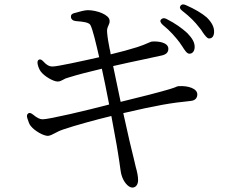

<svg xmlns="http://www.w3.org/2000/svg" viewBox="-20 -800 1040 869"><path d="M579 49C597 49 605 32 605 16C605 -3 601 -21 594 -46C592 -55 589 -66 587 -76C577 -115 558 -195 538 -288C689 -323 751 -334 842 -343C866 -345 873 -359 873 -373C873 -399 832 -413 788 -410C784 -410 779 -408 773 -405C767 -403 760 -400 746 -396C714 -386 606 -358 526 -339C517 -380 509 -421 500 -463C497 -476 495 -489 492 -501C531 -510 586 -522 634 -532C660 -538 683 -543 703 -547C727 -551 742 -559 742 -579C742 -608 697 -614 669 -612C665 -612 658 -609 649 -605C639 -600 625 -595 602 -587C567 -576 527 -565 481 -554C480 -564 478 -572 476 -580C471 -607 467 -627 465 -651C463 -668 467 -676 471 -685C474 -692 477 -698 476 -707C475 -733 419 -754 377 -754C365 -754 341 -748 317 -741C305 -738 300 -732 301 -722C302 -713 310 -706 321 -705L329 -704C355 -702 382 -699 389 -687C400 -667 415 -601 429 -541C349 -523 240 -499 218 -499C200 -499 188 -509 177 -521C169 -530 162 -533 156 -530C150 -527 148 -519 151 -507C154 -495 158 -486 164 -477C180 -455 221 -431 241 -431C247 -431 251 -432 255 -434C263 -437 268 -441 277 -445C281 -446 286 -448 293 -450C331 -462 386 -476 441 -489C450 -449 462 -389 474 -327C376 -301 202 -260 173 -260C160 -260 147 -267 130 -281C121 -288 114 -291 108 -287C102 -283 100 -275 104 -264C109 -248 113 -237 119 -230C137 -207 177 -185 197 -185C207 -186 217 -191 228 -197C238 -202 248 -208 266 -214C319 -232 413 -258 484 -275L508 -144C513 -118 516 -92 520 -69C524 -41 527 -16 530 -8C537 19 559 49 579 49ZM716 -688C752 -659 775 -631 792 -609C798 -601 801 -596 805 -590C816 -573 825 -558 836 -557C849 -556 860 -566 861 -585C862 -607 851 -626 828 -650C804 -672 774 -694 734 -714C723 -720 715 -718 709 -712C703 -706 706 -697 716 -688ZM805 -751C841 -723 862 -701 880 -678C889 -668 893 -661 898 -653C908 -639 917 -627 925 -626C939 -625 948 -635 949 -654C950 -677 939 -698 916 -721C894 -740 862 -759 821 -777C810 -782 802 -781 797 -774C792 -767 794 -759 805 -751Z"/></svg>

Font: 寒蝉锦书宋
Style: Regular
Weight: 400
Designer: 寒蝉锦书宋{Warren} 思源宋体{Ryoko NISHIZUKA 西塚涼子 (kana & ideographs); Frank Grießhammer (Latin, Greek & Cyrillic); Wenlong ZHANG 
Foundry: Adobe & ChillType
Version: Version 2.000;Glyphs 3.1.1 (3135)